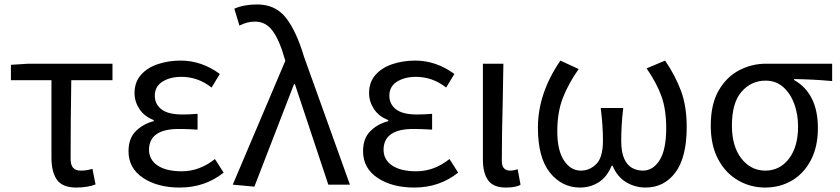

<svg xmlns="http://www.w3.org/2000/svg" viewBox="-20 -829 3770 862"><path d="M322 13Q261 13 236 -21.5Q211 -56 211 -122V-469H29V-538L107 -543H485V-469H300Q297 -281 297 -116Q297 -88 308.5 -75.5Q320 -63 342 -63Q369 -63 395 -71L409 -1Q373 13 322 13Z M787 13Q687 13 622 -30.5Q557 -74 557 -150Q557 -208 590 -240.5Q623 -273 670 -285V-290Q628 -306 606 -339.5Q584 -373 584 -411Q584 -460 612.5 -492.5Q641 -525 688.5 -541Q736 -557 791 -557Q885 -557 967 -497L930 -436Q869 -484 794 -484Q744 -484 709.5 -462.5Q675 -441 675 -399Q675 -362 704.5 -338.5Q734 -315 800 -315Q832 -315 867 -318V-247Q824 -250 783 -250Q650 -250 649 -157Q649 -112 687.5 -86Q726 -60 796 -60Q876 -60 945 -115L984 -54Q900 13 787 13Z M1122 9 1025 0 1261 -556Q1235 -650 1202 -693Q1172 -732 1125 -732Q1089 -732 1055 -714L1032 -790Q1075 -809 1135 -809Q1216 -809 1263 -750Q1310 -691 1345 -574L1551 0H1454L1304 -451H1300Z M1840 13Q1740 13 1675 -30.5Q1610 -74 1610 -150Q1610 -208 1643 -240.5Q1676 -273 1723 -285V-290Q1681 -306 1659 -339.5Q1637 -373 1637 -411Q1637 -460 1665.5 -492.5Q1694 -525 1741.5 -541Q1789 -557 1844 -557Q1938 -557 2020 -497L1983 -436Q1922 -484 1847 -484Q1797 -484 1762.5 -462.5Q1728 -441 1728 -399Q1728 -362 1757.5 -338.5Q1787 -315 1853 -315Q1885 -315 1920 -318V-247Q1877 -250 1836 -250Q1703 -250 1702 -157Q1702 -112 1740.5 -86Q1779 -60 1849 -60Q1929 -60 1998 -115L2037 -54Q1953 13 1840 13Z M2251 13Q2195 13 2171.5 -19.5Q2148 -52 2148 -113V-543H2240L2237 -371Q2233 -227 2233 -106Q2233 -63 2271 -63Q2286 -63 2304 -69L2317 0Q2298 13 2251 13Z M2878 13Q2832 13 2792 -10.5Q2752 -34 2730 -85H2726Q2705 -34 2667.5 -10.5Q2630 13 2584 13Q2503 13 2449 -54Q2395 -121 2395 -256Q2395 -410 2496 -557L2578 -519Q2532 -454 2507 -389.5Q2482 -325 2482 -239Q2482 -154 2512 -108.5Q2542 -63 2588 -63Q2627 -63 2657 -92.5Q2687 -122 2687 -198Q2687 -266 2677 -344H2778Q2769 -266 2769 -198Q2769 -146 2782.5 -116.5Q2796 -87 2818 -75Q2840 -63 2866 -63Q2912 -63 2941.5 -110Q2971 -157 2971 -254Q2971 -337 2950 -396Q2929 -455 2883 -522L2966 -557Q3010 -493 3036.5 -423.5Q3063 -354 3063 -259Q3063 -123 3012.5 -55Q2962 13 2878 13Z M3415 13Q3350 13 3294 -19Q3238 -51 3204.5 -113.5Q3171 -176 3171 -265Q3171 -361 3206.5 -422.5Q3242 -484 3298.5 -513.5Q3355 -543 3419 -543H3716V-465Q3630 -473 3545 -474V-470Q3652 -409 3652 -254Q3652 -170 3620.5 -110Q3589 -50 3535.5 -18.5Q3482 13 3415 13ZM3416 -63Q3481 -63 3522 -116.5Q3563 -170 3563 -261Q3563 -316 3546 -362.5Q3529 -409 3496.5 -438Q3464 -467 3417 -467Q3353 -467 3309.5 -417.5Q3266 -368 3266 -265Q3266 -172 3308.5 -117.5Q3351 -63 3416 -63Z"/></svg>

Font: Source Han Sans & Saira Hybrid
Style: Regular
Weight: 400
Designer: Ryoko NISHIZUKA 西塚涼子 (kana & ideographs); Paul D. Hunt (Latin, Greek & Cyrillic); Wenlong ZHANG 张文龙 (bopomofo); Sandoll 
Foundry: Adobe Systems Incorporated
Version: Version 1.00;August 2, 2021;FontCreator 13.0.0.2675 64-bit